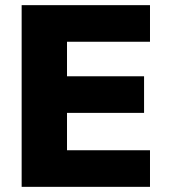

<svg xmlns="http://www.w3.org/2000/svg" viewBox="-20 -725 654 745"><path d="M64 0V-705H562V-563H240V-429H539V-287H240V-142H562V0Z"/></svg>

Font: Nunito Sans Black
Style: Regular
Weight: 900
Designer: Vernon Adams
Foundry: Vernon Adams
Version: Version 3.006; ttfautohint (v1.8.3)